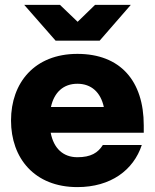

<svg xmlns="http://www.w3.org/2000/svg" viewBox="-20 -752 632 784"><path d="M296 12C432 12 525 -57 559 -160H400C380 -128 351 -110 296 -110C237 -110 199 -147 187 -210H567V-240C567 -422 471 -532 296 -532C121 -532 25 -414 25 -260C25 -106 121 12 296 12ZM79 -732 207 -586H387L514 -732H368L297 -663L225 -732ZM188 -315C201 -375 239 -410 296 -410C353 -410 391 -375 404 -315Z"/></svg>

Font: Aspekta 800
Style: Regular
Weight: 800
Designer: Ivo Dolenc
Version: Version 2.000